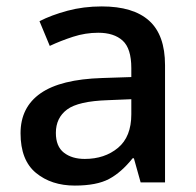

<svg xmlns="http://www.w3.org/2000/svg" viewBox="-20 -568 612 598"><path d="M297 -548Q395 -548 444.5 -503.5Q494 -459 494 -365V0H418L397 -75H393Q358 -31 319.5 -10.5Q281 10 213 10Q140 10 92 -29.5Q44 -69 44 -153Q44 -234 106.5 -277.5Q169 -321 298 -325L389 -328V-356Q389 -417 362 -441.5Q335 -466 286 -466Q246 -466 207.5 -453.5Q169 -441 135 -425L103 -502Q140 -521 190 -534.5Q240 -548 297 -548ZM316 -256Q224 -253 189 -227Q154 -201 154 -154Q154 -112 179 -92.5Q204 -73 244 -73Q306 -73 347.5 -107.5Q389 -142 389 -212V-259Z"/></svg>

Font: Noto Sans Lao Looped Medium
Style: Regular
Weight: 500
Designer: Mark Frömberg, Ben Mitchell
Foundry: The Fontpad Ltd
Version: Version 1.002; ttfautohint (v1.8.4.7-5d5b)